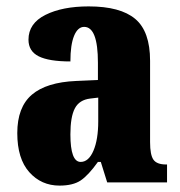

<svg xmlns="http://www.w3.org/2000/svg" viewBox="-20 -570 563 600"><path d="M34 -154Q34 -235 79.5 -274Q125 -313 218 -317L286 -320V-374Q286 -486 243 -486Q223 -486 211.5 -458Q200 -430 200 -378Q133 -378 101 -394Q69 -410 69 -446Q69 -497 122 -523.5Q175 -550 257 -550Q356 -550 402.5 -511Q449 -472 449 -380V-126Q449 -86 459.5 -71Q470 -56 499 -56H502V0H315L295 -64H286Q256 -22 232 -6Q208 10 166 10Q109 10 71.5 -32Q34 -74 34 -154ZM287 -191V-265L262 -262Q228 -258 214 -231.5Q200 -205 200 -150Q200 -64 232 -64Q257 -64 272 -99Q287 -134 287 -191Z"/></svg>

Font: Noto Serif CondBlack
Style: Regular
Weight: 900
Width: 3
Designer: Monotype Design Team
Foundry: Monotype Imaging Inc.
Version: Version 1.001